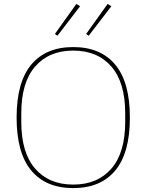

<svg xmlns="http://www.w3.org/2000/svg" viewBox="-20 -951 750 983"><path d="M355 -6Q479 -6 550 -87.5Q621 -169 621 -327V-371Q621 -529 550 -610.5Q479 -692 355 -692Q231 -692 160 -610.5Q89 -529 89 -371V-327Q89 -169 160 -87.5Q231 -6 355 -6ZM355 12Q215 12 140 -78Q65 -168 65 -349Q65 -530 140 -620Q215 -710 355 -710Q495 -710 570 -620Q645 -530 645 -349Q645 -168 570 -78Q495 12 355 12ZM261 -777 371 -931 390 -919 274 -768ZM421 -777 531 -931 550 -919 434 -768Z"/></svg>

Font: IBM Plex Serif Thin
Style: Regular
Weight: 100
Designer: Mike Abbink, Paul van der Laan, Pieter van Rosmalen
Foundry: Bold Monday
Version: Version 3.001